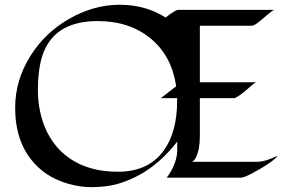

<svg xmlns="http://www.w3.org/2000/svg" viewBox="-20 -744 1196 804"><path d="M673.3 -670.4Q714.4 -702.6 725.6 -702.6H1128.9Q1122.6 -702.1 1096.4 -679.4Q1070.3 -656.7 1056.4 -646.5Q1042.5 -636.2 1033.7 -636.2H816.9V-399.4H1053.7Q1048.3 -398.9 1036.4 -388.4Q1024.4 -377.9 1009.8 -365.7Q971.2 -333 959 -333H816.9V-173.8Q816.9 -119.6 800.8 -85Q793.9 -71.3 783.7 -66.4H1055.2Q1081.5 -66.4 1112.8 -79.1L1143.6 -91.8Q1119.1 -62.5 1036.6 -18.6Q1001.5 0 989.3 0H678.2Q722.2 -59.6 722.2 -116.7V-151.4Q619.1 -17.1 475.1 25.4Q426.8 39.6 363.8 39.6Q300.8 39.6 239 16.6Q177.2 -6.3 133.8 -49.8Q43.5 -139.2 43.5 -292.5Q43.5 -408.2 107.4 -509.8Q168 -606.9 269.5 -665Q372.6 -724.1 481.4 -724.1Q590.3 -724.1 673.3 -670.4ZM653.3 -333Q699.2 -369.1 717.8 -382.8Q699.2 -509.3 611.8 -582Q522.9 -655.8 389.2 -655.8Q192.4 -655.8 151.4 -490.2Q138.7 -438 138.7 -366.2Q138.7 -294.4 160.9 -230.2Q183.1 -166 226.1 -120.1Q315.9 -24.9 474.1 -24.9Q601.1 -24.9 665 -112.8Q721.7 -189.9 721.7 -321.8V-333Z"/></svg>

Font: Fondamento
Style: Regular
Weight: 400
Version: Version 1.000